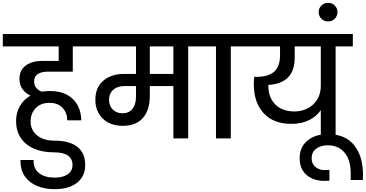

<svg xmlns="http://www.w3.org/2000/svg" viewBox="-44 -981 2593 1361"><path d="M292 -473Q250 -473 224 -456Q198 -439 198 -402Q198 -377 212.5 -358.5Q227 -340 253 -331Q283 -336 308 -336Q385 -336 435 -307Q485 -278 508.5 -230.5Q532 -183 532 -128H433Q433 -179 400.5 -215.5Q368 -252 306 -252Q245 -252 209 -214.5Q173 -177 173 -120Q173 -59 218.5 -21.5Q264 16 342 16Q450 16 505 60.5Q560 105 560 189Q560 269 502 314.5Q444 360 343 360Q274 360 218.5 337Q163 314 132 269Q101 224 101 161Q101 157 101 153H194Q194 157 194 161Q194 217 234.5 247.5Q275 278 343 278Q402 278 436 254.5Q470 231 470 189Q470 145 438 122Q406 99 342 99Q256 99 194.5 71.5Q133 44 101.5 -6Q70 -56 70 -122Q70 -182 96.5 -228.5Q123 -275 172 -303Q136 -320 115 -350Q94 -380 94 -422Q94 -483 138 -516Q182 -549 256 -549H372V-652H-24V-740H609V-652H472V-473Z M1412 -652H1290V0H1185V-371H1018V-302Q1018 -200 968.5 -144.5Q919 -89 826 -89Q738 -89 685 -140Q632 -191 632 -274Q632 -361 688.5 -409Q745 -457 834 -457H920V-652H562V-740H1412ZM1185 -652H1018V-457H1185ZM920 -371H837Q789 -371 759 -345Q729 -319 729 -274Q729 -230 756 -204Q783 -178 825 -178Q870 -178 895 -209.5Q920 -241 920 -297Z M1487 0V-652H1365V-740H1714V-652H1592V0Z M2457 -652H2335V0H2230V-200Q2200 -156 2147 -129.5Q2094 -103 2021 -103Q1894 -103 1824.5 -179Q1755 -255 1755 -385Q1755 -411 1758 -436H1771Q1857 -436 1899 -472.5Q1941 -509 1941 -590V-652H1666V-740H2457ZM2230 -652H2045V-572Q2045 -390 1858 -379V-375Q1858 -291 1907 -241Q1956 -191 2043 -191Q2096 -191 2139 -214Q2182 -237 2206 -278Q2230 -319 2230 -371Z M2291 300Q2278 301 2253 301Q2178 301 2129 259Q2080 217 2080 140Q2080 62 2135 16Q2190 -30 2279 -30Q2405 -30 2467 49Q2529 128 2529 255Q2529 282 2528 295H2442V248Q2442 153 2398.5 101Q2355 49 2279 49Q2228 49 2196.5 73.5Q2165 98 2165 141Q2165 180 2192 202.5Q2219 225 2259 225Q2267 225 2291 223Z M2348 -895Q2348 -867 2329 -848Q2310 -829 2282 -829Q2254 -829 2234.5 -848Q2215 -867 2215 -895Q2215 -923 2234.5 -942Q2254 -961 2282 -961Q2310 -961 2329 -942Q2348 -923 2348 -895Z"/></svg>

Font: Poppins Cyr Med
Style: Regular
Weight: 500
Designer: Ninad Kale (Devanagari), Jonny Pinhorn (Latin)
Foundry: Indian Type Foundry
Version: 4.004